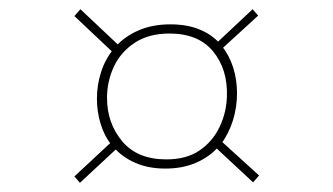

<svg xmlns="http://www.w3.org/2000/svg" viewBox="-20 -513 726 418"><path d="M544 -131 531 -116 445 -196 456 -194Q437 -172 407.5 -159Q378 -146 340 -146Q303 -146 274.5 -158.5Q246 -171 228 -192L239 -194L154 -115L142 -129L227 -208L223 -197Q207 -217 199 -243.5Q191 -270 191 -298Q191 -328 200 -356Q209 -384 227 -406L230 -395L142 -478L155 -493L243 -410L232 -412Q252 -434 282 -447Q312 -460 351 -460Q387 -460 414 -449Q441 -438 459 -418L448 -416L530 -493L542 -479L459 -403L462 -414Q479 -393 487.5 -366.5Q496 -340 496 -310Q496 -279 487 -250.5Q478 -222 461 -199L457 -210ZM342 -166Q386 -166 414.5 -185.5Q443 -205 458 -236.5Q473 -268 474 -303Q476 -362 444 -401Q412 -440 349 -440Q304 -440 273.5 -420Q243 -400 228 -368Q213 -336 213 -300Q213 -245 246 -205.5Q279 -166 342 -166Z"/></svg>

Font: Bitter Thin
Style: Regular
Weight: 100
Designer: Sol Matas, and Bitter project Authors
Foundry: Sol Matas
Version: Version 2.002